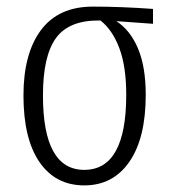

<svg xmlns="http://www.w3.org/2000/svg" viewBox="-20 -550 516 581"><path d="M443 -478 332 -486Q374 -459 397.5 -403.5Q421 -348 421 -263Q421 -132 371.5 -60.5Q322 11 235 11Q148 11 99.5 -59.5Q51 -130 51 -261Q51 -388 104 -459Q157 -530 261 -530Q347 -530 443 -523ZM284 -488H281Q189 -489 149.5 -435Q110 -381 110 -261Q110 -36 235 -36Q362 -36 362 -263Q362 -349 341 -404.5Q320 -460 284 -488Z"/></svg>

Font: Fira Sans Extra Condensed Light
Style: Regular
Weight: 300
Width: 1
Designer: Carrois Corporate & Edenspiekermann AG
Foundry: Carrois Corporate GbR & Edenspiekermann AG
Version: Version 4.203